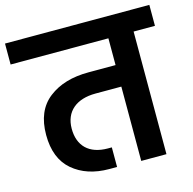

<svg xmlns="http://www.w3.org/2000/svg" viewBox="-129 -848 959 956"><g transform="rotate(-15 351.0 -370.0)"><path d="M-21 -632H483V-494H344C259 -494 191 -474 138 -433C85 -392 59 -330 59 -247C59 -166 83 -105 131 -64C179 -23 242 -2 319 -2H359V-103H339C242 -103 190 -156 190 -244C190 -333 251 -383 350 -383H483V0H613V-632H723V-740H-21Z"/></g></svg>

Font: Poppins SemiBold
Style: Regular
Weight: 600
Designer: Ninad Kale (Devanagari), Jonny Pinhorn (Latin)
Foundry: Indian Type Foundry
Version: 4.004